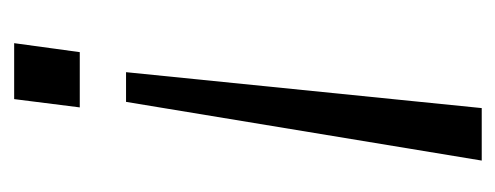

<svg xmlns="http://www.w3.org/2000/svg" viewBox="-240 -316 717 278"><g transform="rotate(-90 119.0 -177.5)"><path d="M182 -421 195 -516H114L102 -421ZM101 161 153 -354H110L25 161Z"/></g></svg>

Font: United Sans ExtraLight
Style: Italic
Weight: 200
Italic angle: -8°
Designer: Pablo Impallari, Rodrigo Fuenzalida (Modified by Dan O. Williams)
Version: Version 1.000;PS 001.000;hotconv 1.0.88;makeotf.lib2.5.64775